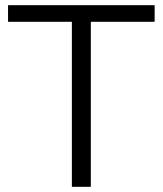

<svg xmlns="http://www.w3.org/2000/svg" viewBox="-20 -720 628 740"><path d="M576 -636H330V0H257V-636H11V-700H576Z"/></svg>

Font: APTA Sans Regular
Style: Regular
Weight: 400
Version: Version 7.200